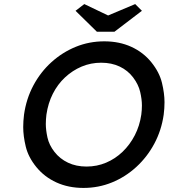

<svg xmlns="http://www.w3.org/2000/svg" viewBox="-20 -913 828 943"><path d="M390 10Q316 10 257 -17Q198 -44 158.5 -92.5Q119 -141 106.5 -193Q94 -245 94 -289Q94 -318 98 -350Q109 -428 144 -493.5Q179 -559 232.5 -607.5Q286 -656 352 -683Q418 -710 492 -710Q566 -710 625 -683Q684 -656 723.5 -607Q763 -558 775.5 -506Q788 -454 788 -411Q788 -381 784 -350Q773 -273 738 -207.5Q703 -142 649.5 -93Q596 -44 530 -17Q464 10 390 10ZM405 -95Q456 -95 501 -114Q546 -133 582 -167.5Q618 -202 642 -248.5Q666 -295 674 -350Q677 -373 677 -395Q677 -425 668.5 -461.5Q660 -498 634 -532.5Q608 -567 568 -586Q528 -605 477 -605Q426 -605 381 -586Q336 -567 299.5 -533Q263 -499 239.5 -452.5Q216 -406 208 -350Q205 -326 205 -304Q205 -275 213 -238Q221 -201 247.5 -167Q274 -133 314 -114Q354 -95 405 -95ZM456 -757 351 -860 394 -893 511 -837 644 -893 677 -860 542 -757Z"/></svg>

Font: Lexend
Style: Italic
Weight: 400
Italic angle: -8.13011°
Designer: Bonnie Shaver-Troup, Thomas Jockin
Foundry: Lexend
Version: Version 1.007